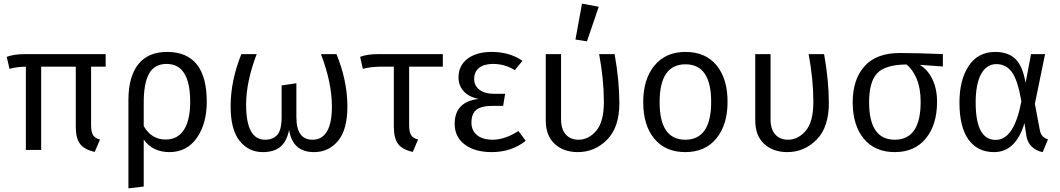

<svg xmlns="http://www.w3.org/2000/svg" viewBox="-20 -823 5820 1054"><path d="M480 -457V-137Q480 -98 491 -81Q502 -64 529 -57L500 11Q442 -2 419 -33.5Q396 -65 396 -127V-457H206V0H122V-457Q69 -456 32 -445L17 -511Q57 -526 120 -526H560V-457Z M890 -57Q955 -57 989.5 -110Q1024 -163 1024 -264Q1024 -472 895 -472Q828 -472 798.5 -419Q769 -366 769 -261V-131Q811 -57 890 -57ZM897 -538Q1115 -538 1115 -264Q1115 -144 1060.5 -66Q1006 12 910 12Q818 12 769 -57V201L685 211V-274Q685 -402 739 -470Q793 -538 897 -538Z M1742 -526H1827Q1887 -380 1887 -238Q1887 -111 1835.5 -49.5Q1784 12 1704 12Q1586 12 1567 -110Q1554 -46 1519 -17Q1484 12 1423 12Q1345 12 1295.5 -49.5Q1246 -111 1246 -239Q1246 -380 1305 -526H1389Q1331 -373 1331 -249Q1331 -56 1435 -56Q1478 -56 1502 -82.5Q1526 -109 1526 -181V-354L1607 -366V-180Q1607 -56 1695 -56Q1802 -56 1802 -239Q1802 -368 1742 -526Z M2226 -457V-137Q2226 -98 2237 -81Q2248 -64 2275 -57L2246 11Q2188 -2 2165 -33.5Q2142 -65 2142 -127V-457H2067Q2011 -456 1972 -445L1957 -511Q1996 -526 2060 -526H2411V-457Z M2679 -538Q2778 -538 2848 -489L2806 -438Q2752 -472 2687 -472Q2637 -472 2610 -450.5Q2583 -429 2583 -389Q2583 -352 2612.5 -330Q2642 -308 2692 -308H2753L2742 -242H2686Q2623 -242 2595.5 -220.5Q2568 -199 2568 -149Q2568 -107 2598.5 -81.5Q2629 -56 2684 -56Q2752 -56 2826 -104L2866 -50Q2788 12 2679 12Q2587 12 2531.5 -29.5Q2476 -71 2476 -143Q2476 -265 2608 -280Q2555 -290 2526 -321.5Q2497 -353 2497 -398Q2497 -463 2546.5 -500.5Q2596 -538 2679 -538Z M3269 -526H3354Q3380 -379 3380 -256Q3380 -124 3312.5 -56Q3245 12 3152 12Q3074 12 3025 -33Q2976 -78 2976 -162V-526H3060V-169Q3060 -113 3086 -84.5Q3112 -56 3156 -56Q3211 -56 3253 -105Q3295 -154 3295 -263Q3295 -387 3269 -526ZM3267 -786 3202 -596 3139 -606 3175 -803Z M3743 -470Q3601 -470 3601 -262Q3601 -56 3742 -56Q3884 -56 3884 -264Q3884 -470 3743 -470ZM3743 -538Q3853 -538 3913.5 -464.5Q3974 -391 3974 -264Q3974 -138 3912.5 -63Q3851 12 3742 12Q3633 12 3572 -61.5Q3511 -135 3511 -262Q3511 -388 3572.5 -463Q3634 -538 3743 -538Z M4419 -526H4504Q4530 -379 4530 -256Q4530 -124 4462.5 -56Q4395 12 4302 12Q4224 12 4175 -33Q4126 -78 4126 -162V-526H4210V-169Q4210 -113 4236 -84.5Q4262 -56 4306 -56Q4361 -56 4403 -105Q4445 -154 4445 -263Q4445 -387 4419 -526Z M4892 -56Q5034 -56 5034 -264Q5034 -338 5012 -390.5Q4990 -443 4956 -469Q4840 -468 4795.5 -421Q4751 -374 4751 -262Q4751 -56 4892 -56ZM5156 -458 5029 -467Q5071 -443 5097.5 -390Q5124 -337 5124 -264Q5124 -138 5062.5 -63Q5001 12 4892 12Q4783 12 4722 -61.5Q4661 -135 4661 -262Q4661 -387 4726 -459.5Q4791 -532 4919 -532Q5018 -532 5156 -526Z M5450 -471Q5396 -471 5366 -416.5Q5336 -362 5336 -260Q5336 -55 5446 -55Q5547 -55 5587 -267Q5567 -383 5535 -427Q5503 -471 5450 -471ZM5443 -538Q5514 -538 5554 -499.5Q5594 -461 5610 -368L5640 -526H5717L5661 -253L5688 -110Q5692 -89 5702 -77Q5712 -65 5733 -58L5704 12Q5670 6 5645 -17Q5620 -40 5614 -79L5604 -147Q5556 12 5437 12Q5346 12 5296.5 -57Q5247 -126 5247 -260Q5247 -385 5298 -461.5Q5349 -538 5443 -538Z"/></svg>

Font: FiraSans
Style: Regular
Weight: 350
Designer: Carrois Corporate & Edenspiekermann AG
Foundry: Carrois Corporate GbR & Edenspiekermann AG
Version: Version 3.106;PS 003.106;hotconv 1.0.70;makeotf.lib2.5.58329